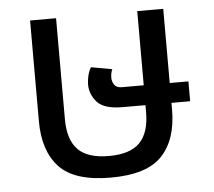

<svg xmlns="http://www.w3.org/2000/svg" viewBox="-45 -596 730 655"><g transform="rotate(-5 320.0 -269.0)"><path d="M309 10Q185 10 133 -45.5Q81 -101 81 -203V-548H170V-202Q170 -132 203 -98Q236 -64 309 -64Q382 -64 415 -98Q448 -132 448 -202V-226H370Q306 -226 282.5 -253Q259 -280 259 -313Q259 -328 263 -344Q267 -360 274 -371L346 -358Q340 -346 340 -329Q340 -316 347.5 -305Q355 -294 374 -294H448V-548H537V-294H601V-226H537V-203Q537 -101 485 -45.5Q433 10 309 10Z"/></g></svg>

Font: Go Noto Kurrent-Regular
Style: Regular
Weight: 400
Designer: Monotype Design Team
Foundry: Monotype Imaging Inc.
Version: Version 2.012; ttfautohint (v1.8.4.7-5d5b)